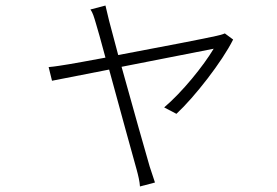

<svg xmlns="http://www.w3.org/2000/svg" viewBox="-20 -592 996 690"><path d="M788 -471.9C779.1 -468 768.1 -465.2 758.2 -463.1C729 -456 549 -421.2 404.8 -394.2C388.8 -453.1 377.1 -500 372.2 -517C366.1 -541.2 361.9 -558.9 359 -572.1L305 -557.9C313.2 -546.9 317.8 -531.2 324.9 -507.1C329.9 -491.1 343 -445 359 -384.9C293 -372.9 242.9 -363.3 228 -361.2C202.1 -357.2 179.7 -353 154.8 -350.9L166.9 -301.8L372.2 -342C410.2 -203.1 459.9 -21 470.9 17C476.9 39.1 481.9 60 483 78.1L536.9 63.9C530.9 47.9 525.2 26.3 518.1 7.1C507.1 -29.8 456 -210.9 416.9 -351.9C565 -381 726.9 -413 747.9 -416.9C710.9 -354.8 634.9 -261 570 -206L614 -182.9C679 -242.9 778.8 -371.1 817.8 -449.9Z"/></svg>

Font: Karasuma Gothic
Style: Light
Weight: 300
Designer: Rasmus Andersson / Ryoko Nishizuka
Foundry: rsms
Version: Version 1.00